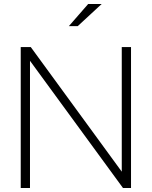

<svg xmlns="http://www.w3.org/2000/svg" viewBox="-20 -934 754 954"><path d="M83 0V-700H133L585 -81V-700H631V0H591L129 -632V0ZM322 -804 418 -914H485L366 -804Z"/></svg>

Font: Red Hat Display VF
Style: Regular
Weight: 300
Designer: Pentagram, MCKL
Foundry: Pentagram, MCKL
Version: Version 1.023